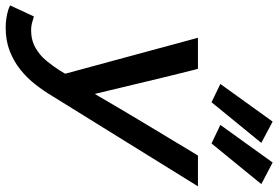

<svg xmlns="http://www.w3.org/2000/svg" viewBox="-190 -628 1005 694"><g transform="rotate(90 313.0 -281.5)"><path d="M306 -121Q360 -214 414.5 -304.5Q469 -395 525 -488L529 -494H640L314 32Q295 64 271.5 94Q248 124 218 148Q188 172 150.5 186.5Q113 201 66 201Q50 201 33 198.5Q16 196 0 191L-14 185L26 99L40 103Q57 109 76 109Q107 109 130 98Q153 87 172 69Q181 60 189.5 49.5Q198 39 206 28Q221 7 233 -14L103 -494H215L218 -484Q241 -393 262.5 -302.5Q284 -212 306 -121ZM270 -575 406 -764 483 -723 336 -543ZM418 -575 554 -764 632 -723 485 -543Z"/></g></svg>

Font: Codetta
Style: Bold Italic
Weight: 700
Italic angle: -11°
Designer: Ulrich Proeller
Foundry: PROSA GmbH
Version: Version 2.00;September 29, 2018;FontCreator 11.5.0.2427 64-b